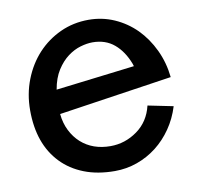

<svg xmlns="http://www.w3.org/2000/svg" viewBox="-68 -585 728 704"><g transform="rotate(-10 296.5 -233.5)"><path d="M305.2 -44.9Q359.4 -44.9 404.8 -77.4Q450.2 -109.9 463.9 -168L558.1 -148.9Q544.4 -104.5 519.5 -68.4Q494.6 -32.2 461.4 -6.3Q428.2 19.5 388.4 33.7Q348.6 47.9 305.2 47.9Q240.7 47.9 190.9 28.3Q141.1 8.8 106.9 -26.9Q37.1 -99.6 37.1 -225.1Q37.1 -286.1 57.9 -339.1Q78.6 -392.1 114.7 -431.2Q150.9 -470.2 199.7 -492.7Q248.5 -515.1 305.2 -515.1Q356 -515.1 400.9 -495.4Q445.8 -475.6 480.5 -440.9Q515.1 -405.8 537.6 -358.4Q560.1 -311 565.9 -255.9L143.1 -192.9Q146.5 -158.2 160.4 -130.6Q174.3 -103 195.3 -84Q238.8 -44.9 305.2 -44.9ZM146 -283.2 439.9 -318.8 437 -328.1Q418.5 -376.5 386 -403.8Q353.5 -431.2 305.2 -431.2Q284.7 -431.2 260.3 -424.1Q235.8 -417 212.9 -399.9Q189.9 -382.8 171.6 -354.2Q153.3 -325.7 146 -283.2Z"/></g></svg>

Font: Preahvihear
Style: Regular
Weight: 400
Designer: Danh Hong
Version: Version 8.002; ttfautohint (v1.8.3)